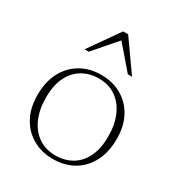

<svg xmlns="http://www.w3.org/2000/svg" viewBox="-165 -790 847 910"><g transform="rotate(30 258.0 -335.0)"><path d="M259 -10.5Q308.5 -10.5 347.5 -32.8Q386.5 -55 409.2 -100.2Q432 -145.5 432 -213.5Q432 -279 410.5 -327.8Q389 -376.5 349.8 -403.2Q310.5 -430 257 -430Q208 -430 168.8 -407.5Q129.5 -385 106.8 -340Q84 -295 84 -226.5Q84 -161.5 105.5 -112.8Q127 -64 166.5 -37.2Q206 -10.5 259 -10.5ZM257.5 10Q195.5 10 147 -17.5Q98.5 -45 70.8 -96Q43 -147 43 -216.5Q43 -289.5 70.5 -341.8Q98 -394 146.8 -422.2Q195.5 -450.5 258.5 -450.5Q321 -450.5 369.2 -423Q417.5 -395.5 445.2 -344.8Q473 -294 473 -224Q473 -151 445.5 -98.5Q418 -46 369.5 -18Q321 10 257.5 10ZM128 -515.5 244 -680.5H271.5L388 -515.5H365L247.5 -652H269L151 -515.5Z"/></g></svg>

Font: Newsreader 16pt 16pt ExtraLight
Style: Regular
Weight: 250
Version: Version 1.003